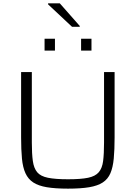

<svg xmlns="http://www.w3.org/2000/svg" viewBox="-20 -1118 811 1146"><path d="M386 8Q310 8 259.5 -0.5Q209 -9 178.5 -29Q148 -49 132 -84Q116 -119 111 -171.5Q106 -224 106 -298V-688H170V-267Q170 -200 176 -157Q182 -114 202 -90Q222 -66 266 -57Q310 -48 386 -48Q463 -48 506 -57Q549 -66 569.5 -90Q590 -114 595.5 -157Q601 -200 601 -267V-688H664V-298Q664 -224 659 -171.5Q654 -119 639 -84Q624 -49 593.5 -29Q563 -9 512.5 -0.5Q462 8 386 8ZM246 -816V-887H308V-816ZM464 -816V-887H526V-816ZM410 -958 267 -1092V-1098H337L456 -963V-958Z"/></svg>

Font: Saira SemiExpanded Light
Style: Regular
Weight: 300
Width: 6
Designer: Hector Gatti with collaboration of the Omnibus-Type team
Foundry: Omnibus-Type
Version: Version 1.101